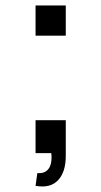

<svg xmlns="http://www.w3.org/2000/svg" viewBox="-20 -560 370 702"><path d="M110 119.5 116.5 73Q138 74.5 150 65Q162 55.5 166 38.5Q170 21.5 167.5 0H110V-120.5H220.5V10Q220.5 69 192.2 99Q164 129 110 119.5ZM110 -429.5V-540H220.5V-429.5Z"/></svg>

Font: Manrope ExtraLight SemiBold
Style: Regular
Weight: 600
Version: Version 4.504